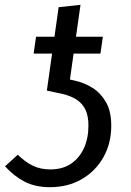

<svg xmlns="http://www.w3.org/2000/svg" viewBox="-20 -768 545 799"><path d="M120 -545 130 -615H408L398 -545H198ZM175 -391 224 -738 315 -748 271 -437 297 -431Q332 -423 365.5 -402Q399 -381 421 -343Q443 -305 443 -245Q443 -171 410 -113Q377 -55 319.5 -22Q262 11 188 11Q127 11 82.5 -12Q38 -35 1 -76L54 -124Q86 -93 117.5 -78Q149 -63 189 -63Q241 -63 276 -87Q311 -111 329.5 -152Q348 -193 348 -245Q348 -285 336 -310.5Q324 -336 301.5 -351.5Q279 -367 245 -376Z"/></svg>

Font: Fira Sans Variable
Style: Italic
Weight: 397
Italic angle: -8°
Designer: Carrois Corporate & Edenspiekermann AG
Foundry: Carrois Corporate GbR & Edenspiekermann AG
Version: Version 4.202